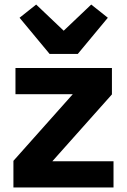

<svg xmlns="http://www.w3.org/2000/svg" viewBox="-20 -824 558 844"><path d="M39 0V-117L300 -410H48V-525H472V-409L210 -115H479V0ZM198 -587 66 -746 139 -804 260 -689 381 -804 454 -746 322 -587Z"/></svg>

Font: IBM Plex Thai
Style: Bold
Weight: 700
Designer: Mike Abbink, Paul van der Laan, Pieter van Rosmalen, Ben Mitchell, Mark Frömberg
Foundry: Bold Monday
Version: Version 1.0